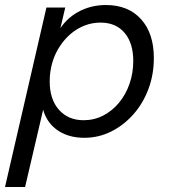

<svg xmlns="http://www.w3.org/2000/svg" viewBox="-46 -540 672 765"><path d="M290 9Q239 9 201 -10.5Q163 -30 142 -65Q121 -100 120 -145L136 -146L54 205H-26L139 -510H214L190 -408L185 -412Q214 -464 264.5 -492Q315 -520 376 -520Q465 -520 516 -463.5Q567 -407 567 -309Q567 -243 545.5 -185.5Q524 -128 485.5 -84.5Q447 -41 397 -16Q347 9 290 9ZM287 -61Q329 -61 365 -79.5Q401 -98 428 -130.5Q455 -163 470 -206Q485 -249 485 -297Q485 -368 450.5 -409Q416 -450 354 -450Q321 -450 290.5 -438Q260 -426 235 -404.5Q210 -383 191 -353.5Q172 -324 162 -289Q152 -254 152 -216Q152 -144 189 -102.5Q226 -61 287 -61Z"/></svg>

Font: Instrument Sans
Style: Italic
Weight: 400
Italic angle: -13°
Designer: Rodrigo Fuenzalida
Foundry: fragTYPE
Version: Version 1.000;gftools[0.9.28]